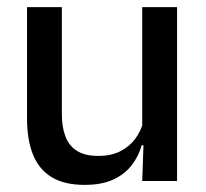

<svg xmlns="http://www.w3.org/2000/svg" viewBox="-20 -509 580 540"><path d="M154 -489V-187Q154 -152 163.8 -125.8Q173.5 -99.5 196 -85Q218.5 -70.5 256.5 -70.5Q292.5 -70.5 318.2 -83.5Q344 -96.5 360.5 -118.8Q377 -141 383.5 -168.5L399.5 -100.5H378.5Q370 -70 350.5 -44.5Q331 -19 298.5 -4Q266 11 218 11Q161 11 125.2 -10.8Q89.5 -32.5 72.8 -74.2Q56 -116 56 -176V-489ZM478 -489V0H380L384 -114.5L380 -120.5V-489Z"/></svg>

Font: Anek Bangla Medium
Style: Regular
Weight: 500
Designer: Sulekha Rajkumar (Bangla), Yesha Goshar (Latin)
Foundry: Ek Type
Version: Version 1.003